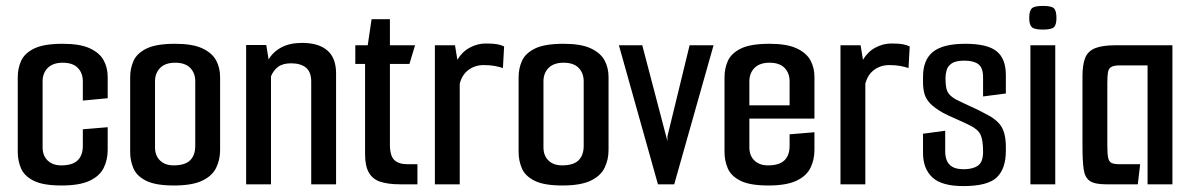

<svg xmlns="http://www.w3.org/2000/svg" viewBox="-20 -623 4031 649"><path d="M188 4Q126 4 94 -12Q62 -28 51 -54Q40 -80 40 -109V-362Q40 -392 51.5 -417.5Q63 -443 95.5 -459Q128 -475 192 -475Q251 -475 284 -459.5Q317 -444 330.5 -419Q344 -394 344 -363V-291L260 -283V-348Q260 -376 243 -393.5Q226 -411 192 -411Q159 -411 141.5 -393.5Q124 -376 124 -348V-125Q124 -97 141 -80.5Q158 -64 187 -64Q225 -64 242.5 -81Q260 -98 260 -130V-186L344 -193V-116Q344 -83 330.5 -55.5Q317 -28 283 -12Q249 4 188 4Z M568 4Q506 4 474 -12Q442 -28 431 -54Q420 -80 420 -109V-362Q420 -392 431.5 -417.5Q443 -443 475.5 -459Q508 -475 572 -475Q631 -475 664 -459.5Q697 -444 710.5 -419Q724 -394 724 -363V-116Q724 -83 710.5 -55.5Q697 -28 663 -12Q629 4 568 4ZM567 -64Q605 -64 622.5 -81Q640 -98 640 -130V-348Q640 -376 623 -393.5Q606 -411 572 -411Q539 -411 521.5 -393.5Q504 -376 504 -348V-125Q504 -97 521 -80.5Q538 -64 567 -64Z M812 -471H880L888 -422Q903 -448 931.5 -463Q960 -478 1001 -478Q1057 -478 1086.5 -452.5Q1116 -427 1116 -375V0H1032V-347Q1032 -380 1014 -394.5Q996 -409 964 -409Q936 -409 920 -397Q904 -385 896 -365V0H812Z M1332 0Q1294 0 1267.5 -8Q1241 -16 1227.5 -38.5Q1214 -61 1214 -102V-407H1181V-470H1223L1236 -558H1298V-470H1383L1364 -407H1298V-134Q1298 -96 1313 -82Q1328 -68 1356 -68H1391V0Z M1450 0V-470H1518L1526 -421Q1542 -448 1568 -462Q1594 -476 1622 -476Q1647 -476 1660.5 -473.5Q1674 -471 1684 -466L1680 -393Q1668 -397 1652.5 -400Q1637 -403 1615 -403Q1586 -403 1564 -387Q1542 -371 1534 -340V0Z M1881 4Q1819 4 1787 -12Q1755 -28 1744 -54Q1733 -80 1733 -109V-362Q1733 -392 1744.5 -417.5Q1756 -443 1788.5 -459Q1821 -475 1885 -475Q1944 -475 1977 -459.5Q2010 -444 2023.5 -419Q2037 -394 2037 -363V-116Q2037 -83 2023.5 -55.5Q2010 -28 1976 -12Q1942 4 1881 4ZM1880 -64Q1918 -64 1935.5 -81Q1953 -98 1953 -130V-348Q1953 -376 1936 -393.5Q1919 -411 1885 -411Q1852 -411 1834.5 -393.5Q1817 -376 1817 -348V-125Q1817 -97 1834 -80.5Q1851 -64 1880 -64Z M2204 0 2072 -470H2151L2236 -146V-162L2311 -470H2392L2259 0Z M2577 4Q2515 4 2483 -12Q2451 -28 2440 -54Q2429 -80 2429 -109V-362Q2429 -392 2440.5 -417.5Q2452 -443 2484.5 -459Q2517 -475 2581 -475Q2640 -475 2673 -459.5Q2706 -444 2719.5 -419Q2733 -394 2733 -363V-261L2649 -256V-348Q2649 -376 2632 -393.5Q2615 -411 2581 -411Q2548 -411 2530.5 -393.5Q2513 -376 2513 -348V-125Q2513 -97 2530 -80.5Q2547 -64 2576 -64Q2614 -64 2631.5 -81Q2649 -98 2649 -130V-169L2733 -176V-116Q2733 -83 2719.5 -55.5Q2706 -28 2672 -12Q2638 4 2577 4ZM2440 -222V-267H2733V-222Z M2821 0V-470H2889L2897 -421Q2913 -448 2939 -462Q2965 -476 2993 -476Q3018 -476 3031.5 -473.5Q3045 -471 3055 -466L3051 -393Q3039 -397 3023.5 -400Q3008 -403 2986 -403Q2957 -403 2935 -387Q2913 -371 2905 -340V0Z M3236 6Q3163 6 3131.5 -23.5Q3100 -53 3100 -106V-171L3175 -181V-110Q3175 -95 3180 -81.5Q3185 -68 3198.5 -59.5Q3212 -51 3238 -51Q3268 -51 3285.5 -63Q3303 -75 3303 -110Q3303 -149 3294.5 -167.5Q3286 -186 3257 -200Q3249 -204 3237 -209.5Q3225 -215 3211.5 -221Q3198 -227 3186 -232.5Q3174 -238 3167 -242Q3139 -258 3124.5 -273Q3110 -288 3105 -305.5Q3100 -323 3100 -346V-363Q3100 -421 3134 -448Q3168 -475 3243 -475Q3317 -475 3348.5 -450Q3380 -425 3380 -369V-307L3303 -297V-362Q3303 -394 3287 -406Q3271 -418 3240 -418Q3211 -418 3197.5 -409Q3184 -400 3180 -386.5Q3176 -373 3176 -360Q3176 -327 3182.5 -313.5Q3189 -300 3209 -288Q3219 -283 3234.5 -275.5Q3250 -268 3269 -259.5Q3288 -251 3308 -240Q3348 -221 3364 -196.5Q3380 -172 3380 -126V-113Q3380 -53 3349.5 -23.5Q3319 6 3236 6Z M3463 0V-470H3547V0ZM3505 -523Q3476 -523 3467.5 -531.5Q3459 -540 3459 -562Q3459 -586 3467.5 -594.5Q3476 -603 3505 -603Q3535 -603 3543 -594.5Q3551 -586 3551 -562Q3551 -540 3543 -531.5Q3535 -523 3505 -523Z M3718 0Q3680 0 3663.5 -11.5Q3647 -23 3643 -51Q3639 -79 3639 -129V-365Q3639 -404 3648 -427Q3657 -450 3681.5 -460Q3706 -470 3751 -470H3943V0H3859V-402H3767Q3745 -402 3736 -396.5Q3727 -391 3725 -378Q3723 -365 3723 -342V-129Q3723 -102 3726 -89Q3729 -76 3737.5 -72Q3746 -68 3763 -68H3834L3826 0Z"/></svg>

Font: Smooch Sans Thin SemiBold
Style: Regular
Weight: 600
Version: Version 1.010